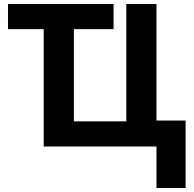

<svg xmlns="http://www.w3.org/2000/svg" viewBox="-20 -734 970 962"><path d="M764 208V0H199V-588H20V-714H549V-588H350V-126H613V-714H764V-130H910V208Z"/></svg>

Font: Noto IKEA Arabic
Style: Bold
Weight: 700
Designer: Monotype Design Team
Foundry: Monotype Imaging Inc.
Version: Version 1.200